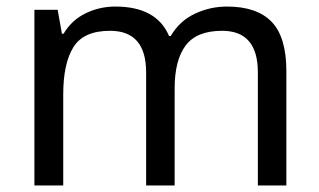

<svg xmlns="http://www.w3.org/2000/svg" viewBox="-20 -566 975 586"><path d="M673 -546Q764 -546 809 -499.5Q854 -453 854 -349V0H767V-345Q767 -472 658 -472Q580 -472 546.5 -427Q513 -382 513 -296V0H426V-345Q426 -472 316 -472Q235 -472 204 -422Q173 -372 173 -278V0H85V-536H156L169 -463H174Q199 -505 241.5 -525.5Q284 -546 332 -546Q458 -546 496 -456H501Q528 -502 574.5 -524Q621 -546 673 -546Z"/></svg>

Font: Noto Sans Tifinagh Tawellemmet
Style: Regular
Weight: 400
Designer: JamraPatel
Foundry: JamraPatel LLC
Version: Version 2.006; ttfautohint (v1.8.4.7-5d5b)